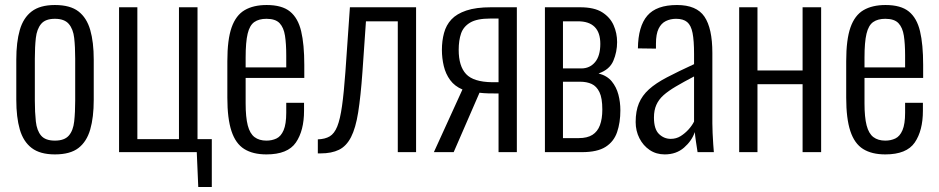

<svg xmlns="http://www.w3.org/2000/svg" viewBox="-20 -607 3746 766"><path d="M199 9Q140 9 106.5 -16.5Q73 -42 59 -90.5Q45 -139 45 -209V-369Q45 -439 59 -487.5Q73 -536 106.5 -561.5Q140 -587 199 -587Q260 -587 293 -561.5Q326 -536 340 -487.5Q354 -439 354 -369V-209Q354 -139 340 -90.5Q326 -42 293 -16.5Q260 9 199 9ZM199 -46Q237 -46 254.5 -66Q272 -86 276 -122.5Q280 -159 280 -205V-373Q280 -420 276 -455.5Q272 -491 254.5 -511.5Q237 -532 199 -532Q161 -532 144 -511.5Q127 -491 123 -455.5Q119 -420 119 -373V-205Q119 -159 123 -122.5Q127 -86 144 -66Q161 -46 199 -46Z M771 139 765 0H455V-578H528V-52H694V-578H768V-52H825V139Z M1043 9Q989 9 954.5 -12.5Q920 -34 903.5 -84Q887 -134 887 -217V-363Q887 -449 904 -497.5Q921 -546 956 -566.5Q991 -587 1044 -587Q1105 -587 1137 -561Q1169 -535 1181.5 -482.5Q1194 -430 1194 -348V-296H960V-195Q960 -139 968.5 -106.5Q977 -74 995.5 -60Q1014 -46 1043 -46Q1065 -46 1083 -54.5Q1101 -63 1111.5 -87.5Q1122 -112 1122 -157V-197H1193V-165Q1193 -86 1160.5 -38.5Q1128 9 1043 9ZM960 -338H1122V-386Q1122 -432 1117 -464.5Q1112 -497 1095.5 -514.5Q1079 -532 1043 -532Q1013 -532 994.5 -519Q976 -506 968 -472.5Q960 -439 960 -377Z M1248 5V-51Q1277 -52 1295.5 -63Q1314 -74 1325.5 -102.5Q1337 -131 1344.5 -184Q1352 -237 1358 -320L1376 -578H1640V0H1567V-522H1440L1426 -320Q1419 -222 1409 -159Q1399 -96 1380.5 -60Q1362 -24 1332.5 -9.5Q1303 5 1259 5Z M1711 0 1825 -250Q1794 -263 1776 -287.5Q1758 -312 1750.5 -343.5Q1743 -375 1743 -408Q1743 -444 1751.5 -475.5Q1760 -507 1781 -529.5Q1802 -552 1840.5 -565Q1879 -578 1939 -578H2042V0H1969V-234Q1946 -234 1927.5 -234.5Q1909 -235 1893 -237L1790 0ZM1943 -279Q1944 -279 1953 -279Q1962 -279 1969 -279V-533Q1959 -533 1948 -533Q1937 -533 1936 -533Q1883 -533 1856 -517Q1829 -501 1819.5 -473.5Q1810 -446 1810 -408Q1810 -343 1839.5 -311.5Q1869 -280 1943 -279Z M2154 0V-578H2294Q2351 -578 2382.5 -558Q2414 -538 2428 -506.5Q2442 -475 2442 -439Q2442 -400 2427 -364.5Q2412 -329 2368 -314Q2402 -305 2420.5 -282.5Q2439 -260 2447 -230Q2455 -200 2455 -167Q2455 -118 2442 -80Q2429 -42 2396 -21Q2363 0 2302 0ZM2226 -56H2289Q2323 -56 2343.5 -69Q2364 -82 2373.5 -107.5Q2383 -133 2383 -170Q2383 -216 2371.5 -239.5Q2360 -263 2340.5 -272Q2321 -281 2294 -281H2226ZM2226 -334H2299Q2333 -334 2354 -359Q2375 -384 2375 -432Q2375 -477 2352.5 -499.5Q2330 -522 2286 -522H2226Z M2632 9Q2598 9 2572 -8.5Q2546 -26 2531 -55.5Q2516 -85 2516 -120Q2516 -164 2529 -195Q2542 -226 2569 -250.5Q2596 -275 2641 -298.5Q2686 -322 2749 -351V-392Q2749 -445 2743 -475.5Q2737 -506 2721.5 -519Q2706 -532 2677 -532Q2655 -532 2636.5 -523Q2618 -514 2607.5 -492.5Q2597 -471 2597 -433V-413L2525 -414Q2526 -502 2562.5 -544.5Q2599 -587 2681 -587Q2759 -587 2790.5 -540.5Q2822 -494 2822 -396V-115Q2822 -100 2823 -76.5Q2824 -53 2825.5 -32Q2827 -11 2828 0H2763Q2760 -19 2756.5 -42.5Q2753 -66 2752 -80Q2740 -45 2709 -18Q2678 9 2632 9ZM2656 -53Q2678 -53 2695.5 -64Q2713 -75 2727 -90.5Q2741 -106 2749 -122V-302Q2707 -280 2676.5 -262Q2646 -244 2627 -227Q2608 -210 2598.5 -188.5Q2589 -167 2589 -138Q2589 -92 2609 -72.5Q2629 -53 2656 -53Z M2929 0V-578H3002V-326H3182V-578H3256V0H3182V-271H3002V0Z M3512 9Q3458 9 3423.5 -12.5Q3389 -34 3372.5 -84Q3356 -134 3356 -217V-363Q3356 -449 3373 -497.5Q3390 -546 3425 -566.5Q3460 -587 3513 -587Q3574 -587 3606 -561Q3638 -535 3650.5 -482.5Q3663 -430 3663 -348V-296H3429V-195Q3429 -139 3437.5 -106.5Q3446 -74 3464.5 -60Q3483 -46 3512 -46Q3534 -46 3552 -54.5Q3570 -63 3580.5 -87.5Q3591 -112 3591 -157V-197H3662V-165Q3662 -86 3629.5 -38.5Q3597 9 3512 9ZM3429 -338H3591V-386Q3591 -432 3586 -464.5Q3581 -497 3564.5 -514.5Q3548 -532 3512 -532Q3482 -532 3463.5 -519Q3445 -506 3437 -472.5Q3429 -439 3429 -377Z"/></svg>

Font: Oswald Light
Style: Regular
Weight: 300
Designer: Vernon Adams
Foundry: Vernon Adams
Version: Version 4.103;gftools[0.9.33.dev8+g029e19f]